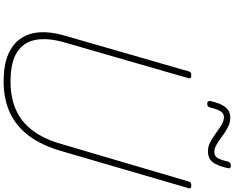

<svg xmlns="http://www.w3.org/2000/svg" viewBox="-137 -1136 1292 1058"><g transform="rotate(90 509.0 -607.0)"><path d="M428 19Q338 19 280 -6Q222 -31 192 -75.5Q162 -120 158 -180Q154 -240 175 -313L373 -1000Q375 -1008 379.5 -1011.5Q384 -1015 395 -1015Q405 -1015 409 -1011.5Q413 -1008 411 -1000L212 -310Q188 -224 199.5 -158Q211 -92 267 -55.5Q323 -19 429 -19Q519 -19 586.5 -49.5Q654 -80 700.5 -142.5Q747 -205 774 -301L980 -1000Q982 -1008 986.5 -1011.5Q991 -1015 1003 -1015Q1022 -1015 1017 -1000L813 -301Q782 -193 730 -122.5Q678 -52 603 -16.5Q528 19 428 19ZM551 -1103Q534 -1103 537 -1122Q549 -1175 570 -1202.5Q591 -1230 629 -1230Q656 -1230 681.5 -1216.5Q707 -1203 730 -1186Q753 -1169 775 -1155.5Q797 -1142 817 -1142Q840 -1142 850.5 -1159.5Q861 -1177 870 -1215Q874 -1233 891 -1233Q902 -1233 905.5 -1229Q909 -1225 906 -1214Q894 -1160 874 -1133.5Q854 -1107 813 -1107Q786 -1107 761.5 -1120.5Q737 -1134 713.5 -1151Q690 -1168 668 -1181.5Q646 -1195 625 -1195Q606 -1195 594 -1177.5Q582 -1160 573 -1120Q570 -1111 566 -1107Q562 -1103 551 -1103Z"/></g></svg>

Font: Playwrite AU QLD Thin
Style: Regular
Weight: 250
Designer: Veronika Burian, José Scaglione
Foundry: TypeTogether
Version: Version 1.002